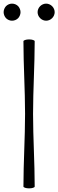

<svg xmlns="http://www.w3.org/2000/svg" viewBox="-49 -1027 321 1057"><path d="M64 -960C64 -972 59 -984 51 -993C42 -1002 30 -1007 17 -1007C5 -1007 -7 -1002 -16 -993C-24 -984 -29 -972 -29 -960C-29 -948 -24 -936 -16 -927C-7 -918 5 -913 17 -913C30 -913 42 -918 51 -927C59 -936 64 -948 64 -960ZM252 -960C252 -972 247 -984 238 -993C229 -1002 217 -1007 205 -1007C193 -1007 181 -1002 172 -993C163 -984 158 -972 158 -960C158 -948 163 -936 172 -927C181 -918 193 -913 205 -913C217 -913 229 -918 238 -927C247 -936 252 -948 252 -960ZM80 -800C80 -667 89 -533 89 -400C89 -267 80 -133 80 0C80 5 94 10 111 10C129 10 142 5 142 0C142 -133 133 -267 133 -400C133 -533 142 -667 142 -800C142 -805 129 -810 111 -810C94 -810 80 -805 80 -800Z"/></svg>

Font: Nupuram ExtraLight
Style: Regular
Weight: 200
Designer: Santhosh Thottingal (santhosh.thottingal@gmail.com)
Foundry: SMC
Version: Version 1.000